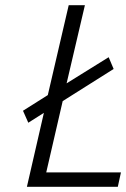

<svg xmlns="http://www.w3.org/2000/svg" viewBox="-20 -715 483 735"><path d="M431 0 443 -55H157L220 -328L415 -451L396 -496L235 -396L305 -695H243L163 -351L68 -291L88 -246V-245L148 -283L83 0Z"/></svg>

Font: Titillium Web
Style: Light Italic
Weight: 300
Italic angle: -13°
Version: Version 1.001;PS 57.000;hotconv 1.0.70;makeotf.lib2.5.55311